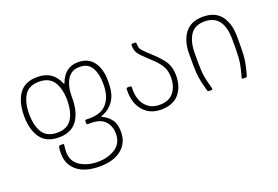

<svg xmlns="http://www.w3.org/2000/svg" viewBox="-97 -782 1887 1303"><g transform="rotate(-20 846.5 -130.0)"><path d="M215 57Q215 24 219 8Q221 0 227 0H249Q258 0 256 8Q252 32 252 57Q252 126 305 160Q358 194 433 194Q507 194 559.5 159.5Q612 125 612 56Q612 0 579 -35Q546 -70 479 -70H456Q446 -70 446 -80V-93Q446 -103 456 -103H484Q566 -103 606.5 -152Q647 -201 647 -285V-296Q647 -364 621 -409Q595 -454 534 -454Q473 -454 444.5 -405.5Q416 -357 416 -281V-270Q416 -170 373.5 -111Q331 -52 241 -52Q151 -52 109 -111Q67 -170 67 -270Q67 -370 109 -429Q151 -488 241 -488Q354 -488 394 -386Q396 -382 398 -382Q400 -382 401 -386Q439 -488 535 -488Q609 -488 646.5 -436.5Q684 -385 684 -305V-285Q684 -202 649.5 -154.5Q615 -107 562 -90Q554 -87 562 -84Q602 -64 625.5 -32.5Q649 -1 649 56Q649 134 592.5 181Q536 228 433 228Q328 228 271.5 181Q215 134 215 57ZM241 -86Q315 -86 347 -136.5Q379 -187 379 -270Q379 -353 347 -403.5Q315 -454 241 -454Q167 -454 135.5 -403.5Q104 -353 104 -270Q104 -187 135.5 -136.5Q167 -86 241 -86Z M784 -179V-202Q784 -212 794 -212H811Q821 -212 821 -202V-178Q821 -142 835 -107Q849 -72 880 -49Q911 -26 958 -26Q1027 -26 1060.5 -68Q1094 -110 1094 -175Q1094 -219 1078 -250.5Q1062 -282 1024 -319L984 -356Q945 -392 931 -413.5Q917 -435 917 -470Q917 -480 927 -480H943Q953 -480 953 -470Q953 -445 961 -431Q969 -417 997 -391L1040 -351Q1090 -304 1110.5 -267Q1131 -230 1131 -176Q1131 -93 1087 -42.5Q1043 8 958 8Q900 8 861 -19Q822 -46 803 -88.5Q784 -131 784 -179Z M1301 -273V-209Q1301 -143 1308 -103Q1315 -63 1330 -10L1331 -7Q1331 0 1321 0H1304Q1299 0 1297 -2Q1295 -4 1293 -10Q1278 -63 1271 -103Q1264 -143 1264 -209V-283Q1264 -376 1307 -432Q1350 -488 1437 -488Q1525 -488 1567.5 -432Q1610 -376 1610 -283V-209Q1610 -143 1603 -103Q1596 -63 1581 -10Q1579 -4 1577 -2Q1575 0 1570 0H1553Q1541 0 1544 -10Q1559 -63 1566 -103Q1573 -143 1573 -209V-273Q1573 -454 1437 -454Q1364 -454 1332.5 -404Q1301 -354 1301 -273Z"/></g></svg>

Font: Barlow GEO Extra Light
Style: Regular
Weight: 200
Designer: Jeremy Tribby
Foundry: Tribby Type
Version: Version 1.408